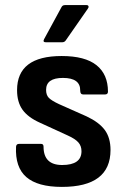

<svg xmlns="http://www.w3.org/2000/svg" viewBox="-20 -723 490 754"><path d="M223 11Q128 11 83.5 -27.5Q39 -66 43 -147Q44 -158 55 -158H141Q151 -158 151 -147Q151 -75 224 -75Q300 -75 300 -129Q300 -150 287.5 -164Q275 -178 246 -191L137 -241Q90 -262 68.5 -292Q47 -322 47 -369Q47 -503 222 -503Q314 -503 359 -467Q404 -431 404 -363Q404 -352 392 -352H307Q295 -352 295 -367Q296 -417 227 -417Q161 -417 161 -370Q161 -350 171.5 -339Q182 -328 212 -314L320 -266Q369 -243 391.5 -212.5Q414 -182 414 -134Q414 11 223 11ZM160 -557Q147 -557 153 -569L221 -694Q225 -703 235 -703H320Q326 -703 327.5 -698.5Q329 -694 325 -689L238 -564Q233 -557 224 -557Z"/></svg>

Font: Sofia Sans Semi Condensed
Style: Bold
Weight: 700
Designer: Botio Nikoltchev, Ani Petrova
Foundry: lettersoup
Version: Version 4.100; ttfautohint (v1.8.4.7-5d5b)